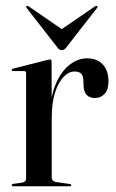

<svg xmlns="http://www.w3.org/2000/svg" viewBox="-20 -650 406 670"><path d="M154.5 -241Q154.5 -308.5 173.5 -354.2Q192.5 -400 222 -423.2Q251.5 -446.5 283 -446.5Q319 -446.5 338.8 -425Q358.5 -403.5 358.5 -366Q358.5 -337 345 -322.5Q331.5 -308 311.5 -308Q292.5 -308 282.5 -318.8Q272.5 -329.5 271.5 -351.5L271 -366Q271 -383.5 264 -392Q257 -400.5 240 -400.5Q220.5 -400.5 202.5 -382.5Q184.5 -364.5 172.5 -328.5Q160.5 -292.5 160.5 -239ZM160 -435.5 160.5 -267V-30Q160.5 -24.5 164 -20.5Q167.5 -16.5 174 -15L223 -8Q226.5 -7.5 227.5 -6.5Q228.5 -5.5 228.5 -3.5Q228.5 -2 227.2 -1Q226 0 223 0H26Q24 0 22.2 -1.2Q20.5 -2.5 20.5 -4Q20.5 -5.5 22.2 -6.8Q24 -8 27.5 -8.5L58.5 -13Q65 -14.5 68 -18Q71 -21.5 71 -26.5V-394.5Q71 -398 69.5 -400Q68 -402 64.5 -402H25Q23.5 -402.5 22.2 -403.5Q21 -404.5 21 -406Q21 -407.5 22.2 -408.8Q23.5 -410 26 -410.5L144 -440.5Q148.5 -441.5 150.8 -442Q153 -442.5 154.5 -442.5Q157.5 -442.5 158.8 -440.5Q160 -438.5 160 -435.5ZM215 -535 80.5 -627.5Q78 -629 76 -629.5Q74 -630 72.5 -629Q71.5 -628 71.5 -626Q71.5 -624 73.5 -621.5L179 -486Q183 -480 187 -477.5Q191 -475 195.5 -475Q201 -475 204.5 -477.5Q208 -480 212.5 -486L318 -621.5Q320 -624 320.2 -626Q320.5 -628 319 -629Q317.5 -630 315.5 -629.5Q313.5 -629 311 -627.5L176 -535Z"/></svg>

Font: Fraunces 96pt
Style: Regular
Weight: 400
Version: Version 1.000;[b76b70a41]